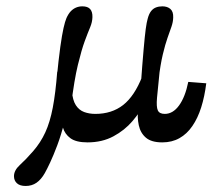

<svg xmlns="http://www.w3.org/2000/svg" viewBox="-20 -447 717 618"><path d="M245 -426.6Q262.4 -426.6 270.2 -417.8Q278 -409 277.5 -391.8Q277.2 -376.2 270.2 -359.3Q263.1 -342.5 252.8 -314.7Q242.5 -286.8 230.7 -238.2Q218.9 -189.7 209.2 -109.7L162 -188.9Q168.6 -256.4 174.1 -296Q179.7 -335.7 184.5 -356.8Q189.3 -378 193.9 -388.8Q200.1 -402.6 207.6 -410.5Q215.2 -418.5 224.7 -422.6Q234.3 -426.6 245 -426.6ZM25 120.2Q25 101.4 43.7 84.3Q62.5 67.3 86.9 39.4Q110.9 11.6 125.9 -21.1Q140.9 -53.7 149.9 -100.7Q158.9 -147.7 164.2 -216.4L216.1 -213.7Q215 -200.4 213.9 -190.4Q212.8 -180.4 210.7 -167Q200.6 -105 188.6 -58.5Q176.7 -12.1 164.3 20.8Q151.9 53.6 141.6 75.6Q131.4 97.5 124 110.5Q112.3 131 97.4 141.3Q82.5 151.6 62.5 151.6Q43.9 151.6 34.4 142.8Q25 134 25 120.2ZM221.4 -240.3 211.4 -154.3Q213.8 -124.3 224.1 -108.4Q234.4 -92.5 250.9 -86.4Q267.3 -80.4 287 -80.4Q339.8 -80.4 376.5 -109.1Q413.1 -137.9 437.9 -201.3L469 -171.4Q462.6 -149 447.1 -117.9Q431.6 -86.8 406.5 -57.3Q381.3 -27.7 345 -8.2Q308.8 11.3 261.7 11.3Q224.9 11.3 206.7 -2.1Q188.6 -15.4 182.5 -36.5Q176.3 -57.6 176.7 -81.1Q177.1 -104.6 175.6 -125L168.5 -240.3ZM502.5 -426.6Q518.8 -426.6 528.5 -418.1Q538.2 -409.6 537.5 -391Q537.2 -376.2 531.9 -361.1Q526.6 -345.9 519.2 -325.1Q511.8 -304.3 504.1 -272Q496.4 -239.8 490.3 -190L433.1 -171.1Q438.4 -244.8 442.3 -288.2Q446.1 -331.7 449.1 -353.9Q452.2 -376.2 455.3 -386.6Q459.3 -402.1 466 -410.8Q472.6 -419.4 481.9 -423Q491.2 -426.6 502.5 -426.6ZM441.7 -241.9 493.6 -215.1Q487.9 -161.5 485.4 -132.3Q482.8 -103 488 -91.7Q493.2 -80.4 510.3 -80.4Q536.6 -80.4 556.3 -107.5Q576.1 -134.6 586 -183.4L643.9 -178.9Q638.6 -136.3 627.6 -101.4Q616.6 -66.6 599.1 -41.2Q581.7 -15.8 557.6 -2.3Q533.6 11.3 502.3 11.3Q467.4 11.3 449.7 -3.8Q432 -18.9 426.7 -43.9Q421.3 -68.8 424.6 -96.8Z"/></svg>

Font: Playfair 5pt SemiExpanded Light
Style: Regular
Weight: 300
Width: 6
Designer: Claus Eggers Sørensen
Foundry: Claus Eggers Sørensen
Version: Version 2.203